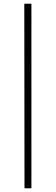

<svg xmlns="http://www.w3.org/2000/svg" viewBox="-20 -846 298 1027"><path d="M111 161 110 -826H148V161Z"/></svg>

Font: Public Sans Thin Thin
Style: Regular
Weight: 250
Version: Version 2.001